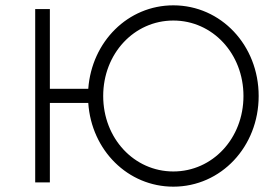

<svg xmlns="http://www.w3.org/2000/svg" viewBox="-20 -684 1040 720"><path d="M630 16C809 16 950 -134 950 -324C950 -514 809 -664 630 -664C460 -664 324 -528 311 -351H167V-650H112V0H167V-298H311C323 -120 460 16 630 16ZM367 -324C367 -483 483 -607 630 -607C777 -607 893 -483 893 -324C893 -165 777 -41 630 -41C483 -41 367 -165 367 -324Z"/></svg>

Font: Grotesk 01 Extrafine
Style: Bold
Weight: 400
Designer: Frank Adebiaye, contributions by Jérémy Landes, Ariel Martín Pérez
Foundry: Velvetyne Type Foundry
Version: Version 3.000;Glyphs 3.1.2 (3150)